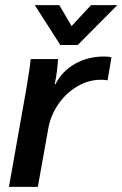

<svg xmlns="http://www.w3.org/2000/svg" viewBox="-20 -731 479 751"><path d="M82 -378Q97 -465 100 -500H207Q204 -451 196 -412L194 -402H197Q224 -454 274.5 -482Q325 -510 387 -510Q405 -510 416 -507L401 -417Q389 -419 374 -419Q327 -419 283 -393.5Q239 -368 208.5 -324Q178 -280 169 -229L128 0H15ZM116 -711H212L260 -629L336 -711H439L284 -555H216Z"/></svg>

Font: Sarabun SemiBold
Style: Italic
Weight: 600
Italic angle: -10°
Designer: Suppakit Chalermlarp | Katatrad Co.,Ltd.
Foundry: Cadson Demak Co.,Ltd.
Version: Version 1.000; ttfautohint (v1.6)